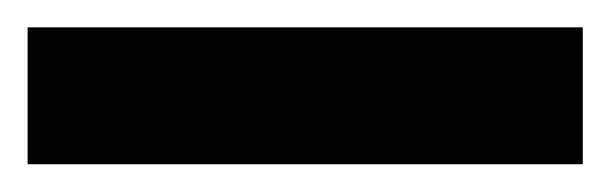

<svg xmlns="http://www.w3.org/2000/svg" viewBox="-20 71 442 139"><path d="M0 90.8H401.9V189.9H0Z"/></svg>

Font: Berkshire Swash
Style: Regular
Weight: 400
Designer: Astigmatic (AOETI)
Foundry: Astigmatic (AOETI)
Version: Version 1.001